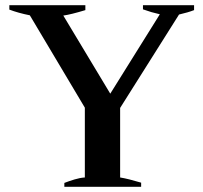

<svg xmlns="http://www.w3.org/2000/svg" viewBox="-20 -720 784 740"><path d="M228 -15Q246 -22 267.5 -28.5Q289 -35 307 -36V-305L95 -661Q50 -670 16 -683V-700H309V-681Q253 -664 224 -660L405 -359L596 -665Q564 -672 531 -684V-700H728V-681Q705 -672 670 -664L443 -304V-36Q474 -31 524 -16V0H228Z"/></svg>

Font: Trirong SemiBold
Style: Regular
Weight: 600
Designer: Katatrad Team
Foundry: CadsonDemak
Version: Version 1.001